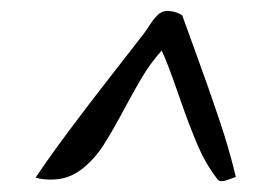

<svg xmlns="http://www.w3.org/2000/svg" viewBox="-20 -691 497 353"><path d="M252.4 -640.6 244.6 -629.4 191.4 -561Q89.8 -431.2 45.4 -364.3Q57.6 -360.8 74.2 -360.8Q105 -360.8 128.9 -378.9Q152.8 -397 169.9 -423.6Q187 -450.2 210.9 -495.1Q229 -528.8 241.7 -549.8Q254.4 -570.8 268.6 -587.9L277.3 -598.1L282.7 -585.9Q290.5 -567.4 298.8 -543.7Q307.1 -520 309.6 -513.2Q328.6 -458 343.8 -423.1Q358.9 -388.2 380.4 -360.8Q382.8 -357.9 387.7 -357.9Q392.6 -357.9 400.9 -361.1Q409.2 -364.3 413.6 -365.7Q401.9 -415 383.8 -469.2Q365.7 -523.4 337.4 -601.1L314.9 -663.1H314.5Q302.2 -670.9 287.6 -670.9Q277.3 -670.9 269.5 -663.1Q261.7 -655.3 252.4 -640.6Z"/></svg>

Font: Radley
Style: Italic
Weight: 400
Italic angle: -12°
Designer: Vernon Adams
Foundry: Vernon Adams
Version: Version 1.003; ttfautohint (v1.6)